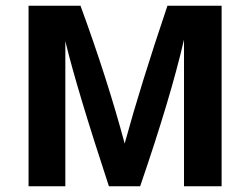

<svg xmlns="http://www.w3.org/2000/svg" viewBox="-20 -653 877 673"><path d="M417 -149.9Q473.1 -355 566.9 -632.8H756.8V0H625V-514.2Q578.1 -311 471.2 0H361.8Q249 -342.8 209 -508.8V0H80.1V-632.8H262.2Q356 -377 417 -149.9Z"/></svg>

Font: Tajawal
Style: Bold
Weight: 700
Designer: Boutros Fonts
Foundry: Created by Boutros International 2017
Version: Version 1.700